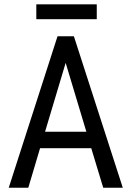

<svg xmlns="http://www.w3.org/2000/svg" viewBox="-20 -881 616 901"><path d="M408.2 -185.5H168L112.8 0H21L250 -710.9H326.7L556.2 0H464.4ZM191.4 -262.7H385.3L288.1 -585.9ZM434.1 -791H150.4V-860.8H434.1Z"/></svg>

Font: Roboto Condensed
Style: Regular
Weight: 400
Designer: Google
Version: Version 2.001047; 2015